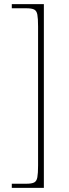

<svg xmlns="http://www.w3.org/2000/svg" viewBox="-20 -780 332 928"><path d="M37 128V108H108Q133 108 145 102Q157 96 160.5 77Q164 58 164 20V-652Q164 -691 160.5 -709.5Q157 -728 145 -734Q133 -740 108 -740H37V-760H192V128Z"/></svg>

Font: Noto Serif Lao Thin
Style: Regular
Weight: 250
Designer: Monotype Design Team
Foundry: Monotype Imaging Inc.
Version: Version 2.003